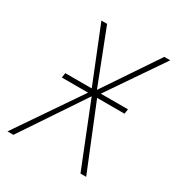

<svg xmlns="http://www.w3.org/2000/svg" viewBox="-150 -608 648 697"><g transform="rotate(30 173.5 -259.5)"><path d="M363.8 -519 206.1 -288.1H319.8L316.9 -268.1H202.1L311 0H287.1L182.1 -263.2L5.9 0H-19L164.1 -268.1H54.2L57.1 -288.1H168L75.2 -519H99.1L187 -293L338.9 -519Z"/></g></svg>

Font: Fira Sans Compressed Thin
Style: Italic
Weight: 100
Width: 3
Italic angle: -8°
Designer: Carrois Corporate & Edenspiekermann AG
Foundry: Carrois Corporate GbR & Edenspiekermann AG
Version: Version 4.203;PS 004.203;hotconv 1.0.88;makeotf.lib2.5.64775